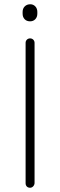

<svg xmlns="http://www.w3.org/2000/svg" viewBox="-20 -880 282 900"><path d="M142 -21Q141 -12 135 -6Q129 0 121 0Q111 0 105.5 -6Q100 -12 100 -21V-679Q100 -688 106 -694Q112 -700 121 -700Q130 -700 136 -694Q142 -688 142 -679ZM121 -780Q105 -780 95.5 -790Q86 -800 86 -816V-824Q86 -840 96 -850Q106 -860 122 -860Q136 -860 145.5 -850Q155 -840 155 -824V-816Q155 -800 145.5 -790Q136 -780 121 -780Z"/></svg>

Font: Quicksand Light Light
Style: Regular
Weight: 300
Version: Version 3.006